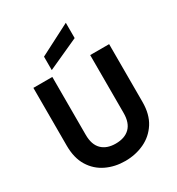

<svg xmlns="http://www.w3.org/2000/svg" viewBox="-222 -1094 1140 1238"><g transform="rotate(-30 348.5 -475.0)"><path d="M67 -698H208V-267Q208 -194 245 -157.5Q282 -121 348 -121Q416 -121 453 -157.5Q490 -194 490 -267V-698H631V-268Q631 -176 592 -115Q553 -54 488 -23.5Q423 7 346 7Q269 7 205.5 -23.5Q142 -54 104.5 -115Q67 -176 67 -268ZM458 -957V-843L227 -738V-838Z"/></g></svg>

Font: Parkinsans Light SemiBold
Style: Regular
Weight: 600
Version: Version 1.000